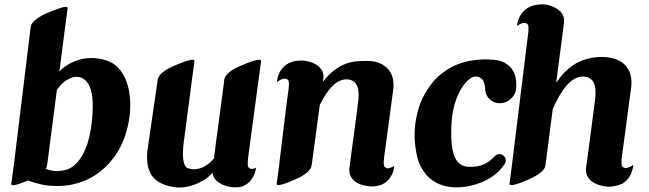

<svg xmlns="http://www.w3.org/2000/svg" viewBox="-20 -832 2922 865"><path d="M472.7 -554.7Q503.4 -541 523.9 -513.2Q544.4 -485.4 554.9 -449.2Q565.4 -413.1 566.7 -371.1Q567.9 -329.1 560.5 -287.1Q553.2 -245.1 538.1 -205.3Q522.9 -165.5 501 -133.8Q476.1 -98.1 448.2 -73.2Q420.4 -48.3 390.9 -32.2Q361.3 -16.1 331.3 -7.3Q301.3 1.5 272.5 4.4H269.5H268.1Q258.3 5.9 249 5.9H243.7H242.2H238.8Q200.2 6.3 166.5 -1Q132.8 -8.3 106.4 -19Q93.3 -13.2 79.3 -8.1Q65.4 -2.9 54.4 0Q43.5 2.9 36.6 2.2Q29.8 1.5 30.8 -4.4L43.5 -97.7L116.7 -698.7Q117.7 -705.1 118.2 -708.5Q118.7 -710.4 118.7 -711.9Q121.1 -728 141.4 -743.9Q161.6 -759.8 190.4 -772.5Q205.1 -778.8 221.9 -785.4Q238.8 -792 252.9 -796.4Q267.1 -800.8 276.4 -800.8Q285.6 -800.8 284.7 -793.9L272 -698.7L247.6 -510.3Q272.5 -535.2 301.5 -549.3Q330.6 -563.5 360.4 -568.1Q390.1 -572.8 419.2 -568.8Q448.2 -564.9 472.7 -554.7ZM373.5 -183.6Q383.8 -216.3 389.2 -250Q394.5 -283.7 396.5 -314.2Q398.4 -344.7 397.5 -369.9Q396.5 -395 393.6 -410.6Q386.2 -446.3 371.1 -463.6Q356 -481 337.4 -484.6Q318.8 -488.3 299.6 -480.7Q280.3 -473.1 264.2 -459Q256.8 -452.6 250 -444.8Q243.2 -437 236.3 -427.2L193.8 -99.6Q193.4 -94.2 192.4 -89.8Q191.9 -87.9 191.9 -86.4Q191.4 -79.6 185.5 -70.8Q202.1 -65.9 214.4 -63.5Q226.6 -61 239.3 -61V-61.5H240.7Q250 -61.5 260.3 -63.2Q270.5 -64.9 283.7 -68.8Q300.3 -75.2 314 -86.7Q327.6 -98.1 338.6 -113.3Q349.6 -128.4 358.2 -146.2Q366.7 -164.1 373.5 -183.6Z M1156.2 -556.6 1150.9 -516.1 1150.4 -513.2 1097.2 -117.2Q1094.7 -91.8 1097.7 -82Q1100.6 -72.3 1113.3 -71.3Q1119.6 -70.8 1125.2 -72.8Q1130.9 -74.7 1133.8 -76.2Q1129.9 -48.8 1114.5 -25.6Q1099.1 -2.4 1069.3 8.8Q1055.2 11.7 1045.2 11.7Q1035.2 11.7 1029.8 11.7Q1024.9 11.7 1012 9.3Q999 6.8 984.4 0.5Q969.7 -5.9 956.8 -16.8Q943.8 -27.8 939 -45.4L937.5 -54.2Q918.5 -31.7 894.5 -18.1Q870.6 -4.4 847.4 2.9Q824.2 10.3 804.2 12Q784.2 13.7 772.5 12.2Q739.3 7.8 716.3 -1.7Q693.4 -11.2 678.7 -24.4Q664.1 -37.6 656.5 -53.7Q648.9 -69.8 645.8 -86.7Q642.6 -103.5 642.6 -120.6Q642.6 -137.7 644 -153.3L689 -461.9Q689.5 -464.8 689.5 -467.3Q689.5 -469.7 689.9 -471.2Q689.9 -473.1 690.4 -474.6Q690.4 -475.1 690.9 -475.1Q692.4 -482.9 698.2 -491Q704.1 -499 713.6 -506.8Q723.1 -514.6 735.6 -521.7Q748 -528.8 762.2 -534.7Q771 -538.6 781.2 -542.7Q791.5 -546.9 801.8 -550.8Q812 -554.7 821.5 -557.6Q831.1 -560.5 838.6 -562Q846.2 -563.5 850.8 -562.7Q855.5 -562 856 -558.6Q856 -556.6 856 -556.6L843.3 -461.9Q836.4 -409.2 830.1 -359.9Q827.1 -338.9 824.2 -316.4Q821.3 -293.9 818.6 -272.7Q815.9 -251.5 813.2 -232.2Q810.5 -212.9 808.6 -198.2Q804.7 -168.5 804.2 -146.7Q803.7 -125 806.2 -110.1Q808.6 -95.2 813 -86.9Q817.4 -78.6 822.8 -75.7Q843.8 -67.4 862.5 -69.8Q881.3 -72.3 897.2 -80.1Q913.1 -87.9 924.8 -98.6Q936.5 -109.4 943.4 -117.2Q943.4 -117.7 943.6 -117.9Q943.8 -118.2 943.8 -118.7Q947.3 -147.5 952.6 -187.3Q958 -227.1 964.1 -272.5Q970.2 -317.9 976.6 -366.5Q982.9 -415 989.3 -461.9H988.8Q989.7 -468.8 990.2 -471.2Q990.7 -473.1 990.7 -474.6V-475.1Q990.7 -476.1 991 -476.6Q991.2 -477.1 991.2 -477.5Q995.6 -493.2 1014.9 -508.1Q1034.2 -522.9 1062 -534.7Q1062.5 -535.2 1063 -535.2Q1063.5 -535.2 1064 -535.6Q1077.6 -541.5 1093.5 -547.9Q1109.4 -554.2 1122.8 -558.1Q1136.2 -562 1145.8 -562.7Q1155.3 -563.5 1156.2 -558.6V-557.6Z M1751.5 -81.5Q1755.4 -83.5 1756.3 -84.5Q1753.9 -58.1 1740 -34.9Q1726.1 -11.7 1697.8 0.5Q1682.6 5.4 1669.9 7.1Q1657.2 8.8 1647 7.8Q1596.2 2.4 1574.2 -19Q1552.2 -40.5 1553.7 -70.3Q1553.7 -71.3 1555.4 -84.2Q1557.1 -97.2 1559.8 -118.2Q1562.5 -139.2 1566.2 -166Q1569.8 -192.9 1573.7 -221.2Q1577.6 -249.5 1581.3 -277.3Q1585 -305.2 1587.9 -328.4Q1590.8 -351.6 1592.8 -367.7Q1594.7 -383.8 1595.2 -389.2Q1598.1 -434.1 1583.5 -454.1Q1568.8 -474.1 1542 -474.6Q1524.4 -474.6 1508.3 -466.8Q1492.2 -459 1477.3 -444.1Q1462.4 -429.2 1448.5 -408Q1434.6 -386.7 1421.4 -360.4V-359.9Q1420.4 -357.9 1420.4 -356.9L1385.3 -95.7Q1384.8 -91.3 1383.8 -87.9Q1383.3 -85.9 1383.3 -85Q1380.9 -69.3 1362.1 -54Q1343.3 -38.6 1315.9 -26.4Q1302.2 -20.5 1286.1 -13.7Q1270 -6.8 1256.6 -2.7Q1243.2 1.5 1234.4 1.7Q1225.6 2 1226.6 -4.9L1238.8 -95.7H1238.3L1270.5 -358.9L1280.3 -432.6Q1281.2 -437 1281.2 -440.9Q1281.2 -444.8 1281.7 -448.2Q1282.2 -463.9 1278.6 -470.2Q1274.9 -476.6 1264.6 -477.5Q1256.8 -478 1250.7 -475.3Q1244.6 -472.7 1242.7 -471.7Q1237.8 -469.2 1233.4 -466.3Q1231 -464.4 1228.5 -462.9H1228V-464.4Q1230.5 -490.2 1242.7 -511.2Q1249.5 -522.9 1259.5 -532.5Q1269.5 -542 1283.7 -548.8Q1307.1 -558.1 1323 -558.6Q1338.9 -559.1 1346.7 -559.1Q1350.1 -559.1 1358.6 -557.6Q1367.2 -556.2 1377.7 -553Q1388.2 -549.8 1399.2 -543.9Q1410.2 -538.1 1419.2 -529.5Q1428.2 -521 1433.3 -509Q1438.5 -497.1 1437 -481Q1436.5 -478 1436.3 -473.4Q1436 -468.8 1435.1 -463.4Q1460.4 -496.6 1485.6 -515.4Q1510.7 -534.2 1535.2 -543.7Q1559.6 -553.2 1583.3 -555.4Q1606.9 -557.6 1628.9 -557.6Q1669.4 -558.1 1694.6 -545.7Q1719.7 -533.2 1733.4 -514.4Q1747.1 -495.6 1750.7 -473.4Q1754.4 -451.2 1752 -431.6Q1740.2 -346.2 1731.4 -278.3Q1727.5 -249.5 1723.9 -221.4Q1720.2 -193.4 1717 -170.9Q1713.9 -148.4 1711.9 -134Q1710 -119.6 1710 -117.7Q1709.5 -113.8 1709 -108.2Q1708.5 -102.5 1708.7 -97.2Q1709 -91.8 1710 -86.9Q1710.9 -82 1713.4 -79.6Q1722.2 -71.3 1731.9 -74.2Q1741.7 -77.1 1751.5 -81.5Z M2186.5 -563.5Q2223.1 -563.5 2246.6 -552.5Q2270 -541.5 2283.7 -524.4Q2297.4 -507.3 2302 -486.6Q2306.6 -465.8 2306.2 -446.3Q2305.7 -439.9 2305.2 -434.3Q2304.7 -428.7 2303.7 -423.3Q2301.3 -414.6 2296.9 -406.2Q2292.5 -397.9 2285.6 -391.1Q2274.4 -378.9 2261.2 -373.5Q2242.7 -365.2 2222.2 -367.7Q2201.7 -370.1 2186 -384.8Q2177.2 -393.1 2172.1 -403.8Q2167 -414.6 2166 -426.3Q2165.5 -428.7 2165.5 -430.7Q2165.5 -432.6 2165.5 -435.1Q2164.6 -447.8 2160.6 -459.7Q2156.7 -471.7 2148.4 -478.5Q2141.6 -483.9 2135.3 -485.6Q2128.9 -487.3 2123.5 -487.3Q2121.6 -486.8 2118.7 -486.8Q2106.4 -485.8 2090.1 -471.9Q2073.7 -458 2058.1 -432.4Q2042.5 -406.7 2030.3 -369.1Q2018.1 -331.5 2014.6 -282.7Q2007.8 -184.6 2025.4 -133.3Q2043 -82 2091.8 -80.6Q2112.8 -79.6 2129.9 -82.8Q2147 -85.9 2160.9 -92Q2174.8 -98.1 2186.3 -107.2Q2197.8 -116.2 2208.5 -127.4Q2209 -128.4 2210 -129.4Q2210.9 -130.4 2211.4 -130.6Q2211.9 -130.9 2212.4 -131.8Q2217.8 -135.7 2225.1 -137.2Q2231 -138.7 2238.8 -136.2Q2250 -132.3 2255.4 -122.1Q2260.7 -111.8 2257.3 -100.6Q2256.8 -100.1 2256.8 -99.9Q2256.8 -99.6 2256.3 -99.1Q2254.9 -94.7 2252.4 -91.8Q2237.8 -69.3 2217.5 -52Q2197.3 -34.7 2174.1 -22.2Q2150.9 -9.8 2125.7 -2Q2100.6 5.9 2076.2 9.3Q2051.8 12.7 2029.1 12Q2006.3 11.2 1987.8 6.8Q1957.5 -0.5 1936 -14.4Q1914.6 -28.3 1899.9 -45.4Q1885.3 -62.5 1876 -81.1Q1866.7 -99.6 1861.8 -116.7Q1855 -140.6 1850.6 -176.5Q1846.2 -212.4 1849.1 -254.2Q1852.1 -295.9 1865 -340.8Q1877.9 -385.7 1905.3 -428.2Q1933.6 -472.7 1968.8 -500Q2003.9 -527.3 2041.3 -542Q2078.6 -556.6 2116 -561Q2153.3 -565.4 2186.5 -564V-563.5Z M2833 -87.9Q2830.6 -62.5 2818.6 -40.3Q2806.6 -18.1 2782.7 -3.9Q2762.2 4.4 2745.4 7.1Q2728.5 9.8 2715.8 8.8Q2689.5 5.9 2671.1 -1.2Q2652.8 -8.3 2641.1 -18.8Q2629.4 -29.3 2624.3 -42.7Q2619.1 -56.2 2619.6 -71.3Q2619.6 -72.3 2621.6 -85.7Q2623.5 -99.1 2626.5 -120.6Q2629.4 -142.1 2633.1 -169.9Q2636.7 -197.8 2640.6 -226.8Q2644.5 -255.9 2648.2 -284.7Q2651.9 -313.5 2655 -337.4Q2658.2 -361.3 2660.2 -377.9Q2662.1 -394.5 2662.6 -399.9Q2665.5 -446.3 2650.6 -466.6Q2635.7 -486.8 2607.9 -487.3Q2587.4 -487.3 2568.8 -477.1Q2550.3 -466.8 2533.4 -447.8Q2516.6 -428.7 2500.7 -401.6Q2484.9 -374.5 2470.2 -340.8L2439 -100.1Q2438.5 -96.7 2438.2 -94.5Q2438 -92.3 2438 -90.3Q2437.5 -88.4 2437.5 -86.9Q2435.1 -70.3 2415.5 -54.7Q2396 -39.1 2367.7 -26.4Q2353.5 -20 2336.9 -13.2Q2320.3 -6.3 2306.4 -2.2Q2292.5 2 2283.4 2.2Q2274.4 2.4 2275.4 -4.4L2287.6 -98.1L2360.8 -692.4V-692.9V-698.2Q2361.8 -714.4 2358.2 -720.9Q2354.5 -727.5 2343.8 -728.5Q2335.4 -729 2329.1 -726.3Q2322.8 -723.6 2321.3 -722.7Q2318.4 -721.2 2314.9 -719Q2311.5 -716.8 2309.1 -715.3Q2311.5 -738.3 2321.3 -757.3Q2332.5 -779.8 2355.7 -795.2Q2378.9 -810.5 2416.5 -812.5H2426.3H2426.8H2428.2Q2433.6 -812.5 2447.3 -809.8Q2460.9 -807.1 2476.1 -799.8Q2490.7 -793 2503.2 -781.5Q2515.6 -770 2520 -752.4Q2522.5 -742.2 2521 -732.4Q2520.5 -729 2520.3 -724.4Q2520 -719.7 2519 -713.4Q2518.6 -712.4 2518.6 -710.4Q2517.6 -703.1 2516.4 -694.6Q2515.1 -686 2514.2 -676.3Q2514.2 -674.8 2513.7 -673.8L2485.8 -459.5Q2505.4 -487.8 2524.4 -506.8Q2543.5 -525.9 2562.5 -538.6V-539.1H2563.5Q2584.5 -553.7 2613 -563Q2641.6 -572.3 2671.6 -574.7Q2701.7 -577.1 2730.5 -571.8Q2759.3 -566.4 2781.2 -551.8Q2781.2 -551.3 2781.7 -551.3L2782.2 -550.8Q2783.2 -549.8 2783.9 -549.6Q2784.7 -549.3 2785.6 -548.3Q2787.1 -546.9 2788.1 -546.4L2789.1 -545.4Q2789.1 -545.4 2789.6 -544.9Q2790 -544.4 2790.3 -544.4Q2790.5 -544.4 2791 -543.9Q2791.5 -543.5 2791.5 -543Q2792.5 -543 2792.5 -542.5Q2793 -542 2793.2 -542Q2793.5 -542 2793.9 -541.5Q2793.9 -541 2794.9 -540Q2795.9 -539.1 2795.9 -539.1Q2795.9 -539.1 2796.4 -538.6Q2796.9 -538.1 2797.1 -538.1Q2797.4 -538.1 2797.9 -537.6Q2797.9 -537.1 2798.8 -536.1Q2799.8 -535.2 2799.8 -535.2V-534.7Q2799.8 -534.7 2800.3 -534.2L2801.3 -533.2Q2802.2 -532.2 2802.2 -531.7Q2817.9 -511.7 2822.3 -488Q2826.7 -464.4 2824.2 -443.8Q2812.5 -355.5 2803.2 -285.6Q2799.3 -255.9 2795.4 -226.8Q2791.5 -197.8 2788.3 -174.8Q2785.2 -151.9 2783 -137Q2780.8 -122.1 2780.8 -120.1Q2780.3 -116.2 2780 -110.6Q2779.8 -105 2780 -99.1Q2780.3 -93.3 2781 -88.4Q2781.7 -83.5 2784.2 -81.1Q2789.1 -76.7 2793.9 -75.7Q2798.8 -74.7 2803.7 -75.4Q2808.6 -76.2 2813.5 -78.4Q2818.4 -80.6 2823.2 -83Q2827.6 -85.4 2829.8 -86.9Q2832 -88.4 2833 -89.4Z"/></svg>

Font: Brush Lettering One
Style: Bold Italic
Weight: 400
Italic angle: -7°
Designer: Eben Sorkin
Foundry: Eben Sorkin
Version: Version 1.001